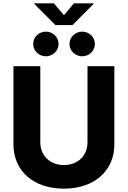

<svg xmlns="http://www.w3.org/2000/svg" viewBox="-20 -1126 769 1156"><path d="M364.7 9.8C546.4 9.8 668.5 -96.2 668.5 -256.8V-727.5H506.8V-270.5C506.8 -189.9 450.2 -132.3 364.7 -132.3C279.3 -132.3 222.7 -189.9 222.7 -270.5V-727.5H61V-256.8C61 -96.2 181.6 9.8 364.7 9.8ZM475.1 -787.1C517.1 -787.1 551.3 -820.8 551.3 -861.3C551.3 -902.3 517.1 -935.5 475.1 -935.5C432.6 -935.5 398.4 -902.3 398.4 -861.3C398.4 -820.8 432.6 -787.1 475.1 -787.1ZM256.3 -787.1C298.3 -787.1 332.5 -820.8 332.5 -861.3C332.5 -902.3 298.3 -935.5 256.3 -935.5C213.9 -935.5 179.7 -902.3 179.7 -861.3C179.7 -820.8 213.9 -787.1 256.3 -787.1ZM304.2 -1106H186V-1103L313.5 -975.1H416.5L543.9 -1103V-1106H425.3L365.2 -1034.7Z"/></svg>

Font: Raveo
Style: Bold
Weight: 700
Designer: Jakub Foglar, Rasmus Andersson (Inter)
Foundry: Jakubfoglar.com
Version: Version 1.100;Glyphs 3.2.3 (3260)